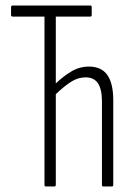

<svg xmlns="http://www.w3.org/2000/svg" viewBox="-20 -675 483 695"><path d="M146 0Q141 0 141 -6V-615H26Q20 -615 20 -621V-649Q20 -655 26 -655H307Q312 -655 312 -649V-621Q312 -615 307 -615H182V-373Q209 -399 238.5 -416.5Q268 -434 302 -434Q347 -434 368.5 -403.5Q390 -373 390 -312V-6Q390 0 385 0H354Q349 0 349 -6V-308Q349 -352 334.5 -373.5Q320 -395 290 -395Q262 -395 236.5 -378.5Q211 -362 182 -334V-6Q182 0 176 0Z"/></svg>

Font: Sofia Sans Extra Condensed Light
Style: Regular
Weight: 300
Designer: Botio Nikoltchev, Ani Petrova
Foundry: lettersoup
Version: Version 4.101